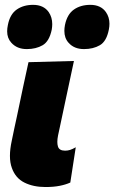

<svg xmlns="http://www.w3.org/2000/svg" viewBox="-20 -757 472 792"><path d="M167.5 14.5Q117.5 14.5 80.8 -3.8Q44 -22 29 -64Q21 -85.5 21 -114Q21 -142 28.5 -176.5Q35 -208 39.5 -229.5Q44 -251 49.5 -275.5Q64.5 -347 75.2 -397.8Q86 -448.5 97.5 -500.5L285 -505.5Q267 -422 252 -351Q237 -280 226.5 -231L219.5 -198.5Q216.5 -183.5 216.5 -172Q216.5 -161 219 -153Q224 -135.5 248.5 -135.5Q259 -135.5 268.8 -138.5Q278.5 -141.5 292.5 -149.5L270 -4Q251.5 4.5 226.2 9.5Q201 14.5 167.5 14.5ZM326.5 -554.5Q285.5 -554.5 262.5 -581Q245.5 -600 245.5 -629.5Q245.5 -641 248 -654Q257 -698 284.8 -717.5Q312.5 -737 352.5 -737Q396 -737 417 -707Q431.5 -686 431.5 -659Q431.5 -647.5 429 -635Q419.5 -586.5 392 -570.5Q364.5 -554.5 326.5 -554.5ZM90.5 -554.5Q50 -554.5 26.5 -581Q9.5 -599.5 9.5 -628Q9.5 -640 12.5 -654Q21 -698 48.8 -717.5Q76.5 -737 116.5 -737Q160 -737 181 -707Q195.5 -685.5 195.5 -657.5Q195.5 -647 193.5 -635Q183.5 -586.5 156 -570.5Q128.5 -554.5 90.5 -554.5Z"/></svg>

Font: Heraclito ExtraBold
Style: Italic
Weight: 800
Italic angle: -12°
Designer: Kostas Bartsokas (font) & Cristiano Sobral (main changes)
Foundry: Kostas Bartsokas (font) & Cristiano Sobral (main changes)
Version: Version 1.00;July 8, 2020;FontCreator 13.0.0.2655 64-bit